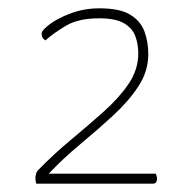

<svg xmlns="http://www.w3.org/2000/svg" viewBox="-20 -730 462 461"><path d="M67 -289Q66 -293 65.5 -296Q65 -299 65 -302Q65 -307 66.5 -312.5Q68 -318 72 -322Q109 -360 150.5 -394.5Q192 -429 229 -462Q266 -495 289 -529Q312 -563 312 -602Q312 -624 305 -643Q298 -662 278 -674Q258 -686 218 -686Q168 -686 138 -668Q108 -650 89 -633Q83 -637 81.5 -641Q80 -645 80 -650Q80 -657 99 -671.5Q118 -686 150 -698Q182 -710 219 -710Q268 -710 293 -694.5Q318 -679 327 -654Q336 -629 336 -600Q336 -559 312.5 -523Q289 -487 251.5 -452.5Q214 -418 173 -384Q132 -350 97 -313H354Q357 -307 357 -301Q357 -289 347 -289Z"/></svg>

Font: Yanone Kaffeesatz ExtraLight
Style: Regular
Weight: 200
Designer: Yanone (Cyrillic: Daniel Pouzeot, Huerta Tipografica, and Cyreal)
Foundry: Yanone
Version: Version 2.003